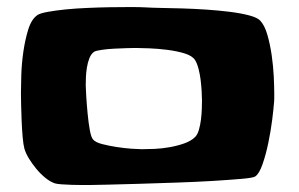

<svg xmlns="http://www.w3.org/2000/svg" viewBox="-20 -654 856 550"><path d="M765.6 -386.7Q765.6 -378.9 765.6 -371.6Q765.6 -364.3 764.6 -356.4Q763.7 -342.8 759.8 -311.5Q755.9 -280.3 749 -246.6Q742.2 -212.9 732.4 -184.6Q722.7 -156.2 710.9 -148.4Q705.1 -144.5 671.4 -141.6Q637.7 -138.7 589.4 -135.7Q541 -132.8 484.4 -130.9Q427.7 -128.9 376.5 -127.4Q325.2 -126 286.6 -125Q248 -124 235.4 -124Q229.5 -124 215.3 -124Q201.2 -124 185.5 -124.5Q169.9 -125 156.2 -126Q142.6 -127 136.7 -128.9Q123 -133.8 109.4 -145Q95.7 -156.2 84 -170.4Q72.3 -184.6 63 -199.7Q53.7 -214.8 49.8 -228.5Q46.9 -239.3 44.9 -261.2Q43 -283.2 42 -307.1Q41 -331.1 40.5 -353.5Q40 -376 40 -387.7Q40 -406.2 41 -439Q42 -471.7 46.9 -505.9Q51.8 -540 61 -569.8Q70.3 -599.6 87.9 -611.3Q95.7 -616.2 117.2 -620.1Q138.7 -624 168 -627Q197.3 -629.9 230.5 -631.3Q263.7 -632.8 295.4 -633.3Q327.1 -633.8 354.5 -633.8Q381.8 -633.8 398.4 -632.8Q413.1 -631.8 440.4 -631.3Q467.8 -630.9 501.5 -629.9Q535.2 -628.9 571.3 -626.5Q607.4 -624 638.7 -620.1Q669.9 -616.2 693.8 -609.9Q717.8 -603.5 725.6 -594.7Q738.3 -581.1 746.1 -553.7Q753.9 -526.4 758.3 -495.6Q762.7 -464.8 764.2 -435.1Q765.6 -405.3 765.6 -386.7ZM558.6 -366.2Q558.6 -377.9 557.6 -393.6Q556.6 -409.2 554.7 -425.3Q552.7 -441.4 548.8 -456.5Q544.9 -471.7 539.1 -481.4Q531.2 -494.1 508.8 -501Q486.3 -507.8 459.5 -511.2Q432.6 -514.6 406.7 -515.6Q380.9 -516.6 368.2 -516.6Q361.3 -516.6 343.8 -516.1Q326.2 -515.6 307.1 -514.6Q288.1 -513.7 271.5 -511.2Q254.9 -508.8 250 -505.9Q241.2 -500 236.3 -487.8Q231.4 -475.6 229 -460.9Q226.6 -446.3 226.1 -432.1Q225.6 -418 225.6 -409.2Q225.6 -400.4 227.1 -377.4Q228.5 -354.5 231 -328.6Q233.4 -302.7 237.3 -281.2Q241.2 -259.8 247.1 -253.9Q253.9 -246.1 272.9 -241.2Q292 -236.3 314 -232.9Q335.9 -229.5 356.4 -228Q377 -226.6 385.7 -226.6Q401.4 -226.6 422.9 -227.5Q444.3 -228.5 466.3 -232.4Q488.3 -236.3 507.8 -243.2Q527.3 -250 539.1 -261.7Q545.9 -268.6 549.8 -282.2Q553.7 -295.9 555.7 -311.5Q557.6 -327.1 558.1 -342.3Q558.6 -357.4 558.6 -366.2Z"/></svg>

Font: Slackey
Style: Regular
Weight: 400
Designer: Squid
Foundry: Font Diner, Inc DBA Sideshow
Version: Version 1.001